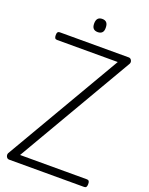

<svg xmlns="http://www.w3.org/2000/svg" viewBox="-228 -1425 1190 1536"><g transform="rotate(20 367.0 -656.5)"><path d="M49 0Q39 0 32 -7.5Q25 -15 23 -25.5Q21 -36 25 -45L600 -1031H83Q71 -1031 65.5 -1038.5Q60 -1046 60 -1064Q60 -1082 65.5 -1089Q71 -1096 83 -1096H670Q686 -1096 694 -1080.5Q702 -1065 694 -1050L120 -65H689Q701 -65 706.5 -58Q712 -51 712 -33Q712 -15 706.5 -7.5Q701 0 689 0ZM367 -1201Q342 -1201 329.5 -1214.5Q317 -1228 317 -1256Q317 -1285 329.5 -1299Q342 -1313 367 -1313Q391 -1313 403.5 -1299Q416 -1285 416 -1256Q417 -1228 404 -1214.5Q391 -1201 367 -1201Z"/></g></svg>

Font: Playwrite FR Moderne Light
Style: Regular
Weight: 300
Version: Version 1.002